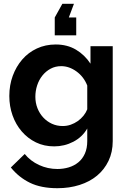

<svg xmlns="http://www.w3.org/2000/svg" viewBox="-20 -767 674 1010"><path d="M369 -747 342 -675H381V-581H268V-675L308 -747ZM265 3Q212 3 169 -18Q126 -39 94.5 -75.5Q63 -112 46 -160Q29 -208 29 -262Q29 -319 47 -368Q65 -417 97 -454Q129 -491 174 -512Q219 -533 273 -533Q334 -533 380 -505.5Q426 -478 456 -432V-524H573V-25Q573 33 551 79Q529 125 490.5 157Q452 189 398.5 206Q345 223 282 223Q196 223 137.5 194.5Q79 166 37 114L110 43Q140 80 185.5 101Q231 122 282 122Q313 122 341.5 113.5Q370 105 392 87Q414 69 426.5 41Q439 13 439 -25V-91Q413 -46 366 -21.5Q319 3 265 3ZM310 -104Q332 -104 352 -111Q372 -118 389 -130Q406 -142 419 -158Q432 -174 439 -192V-317Q421 -363 382.5 -391Q344 -419 302 -419Q271 -419 246 -405.5Q221 -392 203 -369.5Q185 -347 175.5 -318Q166 -289 166 -258Q166 -226 177 -198Q188 -170 207.5 -149Q227 -128 253 -116Q279 -104 310 -104Z"/></svg>

Font: PTCRaleway
Style: Bold
Weight: 700
Designer: Matt McInerney, Pablo Impallari, Rodrigo Fuenzalida
Foundry: Matt McInerney, Pablo Impallari, Rodrigo Fuenzalida
Version: Version 3.000g; ttfautohint (v1.5) -l 8 -r 28 -G 28 -x 14 -D